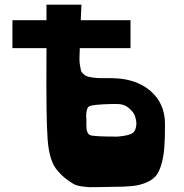

<svg xmlns="http://www.w3.org/2000/svg" viewBox="-20 -755 785 818"><path d="M452 -422Q557 -422 620 -368.5Q683 -315 683 -226Q683 -165 680 -126Q677 -87 667.5 -54.5Q658 -22 644 -5.5Q630 11 603.5 22.5Q577 34 544.5 37.5Q512 41 461 41Q442 41 408 42Q374 43 362 42.5Q350 42 328 39Q306 36 293 28.5Q280 21 262 7.5Q244 -6 225 -28Q190 -67 183 -160Q176 -253 178 -513Q178 -537 178 -550H33V-669H178V-735H327L324 -669H536V-550H320Q319 -524 318.5 -509Q318 -494 320.5 -478Q323 -462 325 -454.5Q327 -447 335.5 -439.5Q344 -432 351.5 -429.5Q359 -427 376 -424.5Q393 -422 408.5 -422Q424 -422 452 -422ZM481 -173Q529 -177 544.5 -188Q560 -199 561 -227Q561 -242 555.5 -259.5Q550 -277 528.5 -295Q507 -313 474 -312Q474 -312 473 -312H472H471H470H469H468H467H466H465H464H463H462H461H460H459Q374 -310 360 -302Q347 -294 347 -258Q347 -255 348 -247Q348 -229 348 -219Q348 -185 365 -179Q382 -173 481 -173Z"/></svg>

Font: OpenDyslexic
Style: Bold
Weight: 800
Designer: Abbie Gonzalez
Version: Version 0.920;hotconv 1.0.109;makeotfexe 2.5.65596